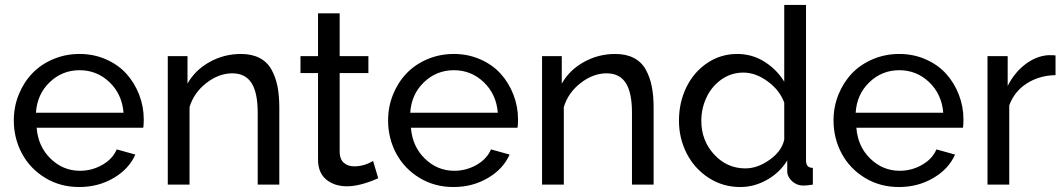

<svg xmlns="http://www.w3.org/2000/svg" viewBox="-20 -750 4324 780"><path d="M301.8 9.8Q225.1 9.8 163.8 -27.3Q102.5 -64.5 69.3 -126.2Q36.1 -188 36.1 -261.2Q36.1 -315.9 55.9 -365.2Q75.7 -414.6 110.4 -451.2Q145 -487.8 195.3 -509.3Q245.6 -530.8 303.2 -530.8Q360.8 -530.8 410.4 -509Q460 -487.3 493.2 -450.7Q526.4 -414.1 545.2 -365.7Q564 -317.4 564 -265.1Q564 -242.7 562 -231H128.9Q134.8 -154.8 185.5 -105.5Q236.3 -56.2 305.2 -56.2Q353.5 -56.2 395.8 -80.3Q438 -104.5 454.1 -143.1L529.8 -122.1Q503.9 -63.5 441.7 -26.9Q379.4 9.8 301.8 9.8ZM126 -292H481.9Q475.6 -367.7 424.6 -416.3Q373.5 -464.8 303.2 -464.8Q232.9 -464.8 181.9 -416Q130.9 -367.2 126 -292Z M1114.7 0H1026.9V-292Q1026.9 -374.5 1001.5 -413.3Q976.1 -452.1 923.8 -452.1Q869.1 -452.1 818.4 -412.8Q767.6 -373.5 750 -314.9V0H661.6V-522H741.7V-410.2Q772.5 -465.3 831.3 -498Q890.1 -530.8 959 -530.8Q1002.9 -530.8 1034.2 -514.6Q1065.4 -498.5 1082.5 -468Q1099.6 -437.5 1107.2 -399.7Q1114.7 -361.8 1114.7 -312Z M1516.6 -25.9Q1442.9 6.8 1389.6 6.8Q1338.4 6.8 1305.2 -20.8Q1272 -48.3 1272 -102.1V-453.1H1200.7V-522H1272V-695.8H1359.9V-522H1476.6V-453.1H1359.9V-128.9Q1361.3 -101.6 1377.7 -87.9Q1394 -74.2 1418.9 -74.2Q1459 -74.2 1495.6 -96.2Z M1822.3 9.8Q1745.6 9.8 1684.3 -27.3Q1623 -64.5 1589.8 -126.2Q1556.6 -188 1556.6 -261.2Q1556.6 -315.9 1576.4 -365.2Q1596.2 -414.6 1630.9 -451.2Q1665.5 -487.8 1715.8 -509.3Q1766.1 -530.8 1823.7 -530.8Q1881.3 -530.8 1930.9 -509Q1980.5 -487.3 2013.7 -450.7Q2046.9 -414.1 2065.7 -365.7Q2084.5 -317.4 2084.5 -265.1Q2084.5 -242.7 2082.5 -231H1649.4Q1655.3 -154.8 1706.1 -105.5Q1756.8 -56.2 1825.7 -56.2Q1874 -56.2 1916.3 -80.3Q1958.5 -104.5 1974.6 -143.1L2050.3 -122.1Q2024.4 -63.5 1962.2 -26.9Q1899.9 9.8 1822.3 9.8ZM1646.5 -292H2002.4Q1996.1 -367.7 1945.1 -416.3Q1894 -464.8 1823.7 -464.8Q1753.4 -464.8 1702.4 -416Q1651.4 -367.2 1646.5 -292Z M2635.3 0H2547.4V-292Q2547.4 -374.5 2522 -413.3Q2496.6 -452.1 2444.3 -452.1Q2389.6 -452.1 2338.9 -412.8Q2288.1 -373.5 2270.5 -314.9V0H2182.1V-522H2262.2V-410.2Q2293 -465.3 2351.8 -498Q2410.6 -530.8 2479.5 -530.8Q2523.4 -530.8 2554.7 -514.6Q2585.9 -498.5 2603 -468Q2620.1 -437.5 2627.7 -399.7Q2635.3 -361.8 2635.3 -312Z M2738.3 -259.8Q2738.3 -333.5 2768.3 -395.3Q2798.3 -457 2853 -493.9Q2907.7 -530.8 2975.1 -530.8Q3035.6 -530.8 3085.7 -499.3Q3135.7 -467.8 3166 -418V-730H3254.4V-100.1Q3254.4 -83.5 3260.7 -75.9Q3267.1 -68.4 3282.2 -67.9V0Q3256.8 3.9 3243.2 3.9Q3217.3 3.9 3197.8 -13.9Q3178.2 -31.7 3178.2 -54.2V-98.1Q3147.5 -48.3 3095.7 -19.3Q3043.9 9.8 2987.3 9.8Q2916.5 9.8 2858.9 -27.6Q2801.3 -64.9 2769.8 -126.5Q2738.3 -188 2738.3 -259.8ZM3166 -183.1V-333Q3147.5 -383.8 3098.6 -419.4Q3049.8 -455.1 3000 -455.1Q2950.2 -455.1 2910.4 -426.8Q2870.6 -398.4 2849.9 -353.8Q2829.1 -309.1 2829.1 -258.8Q2829.1 -179.2 2881.1 -122.6Q2933.1 -65.9 3008.3 -65.9Q3057.6 -65.9 3106.9 -101.1Q3156.2 -136.2 3166 -183.1Z M3631.8 9.8Q3555.2 9.8 3493.9 -27.3Q3432.6 -64.5 3399.4 -126.2Q3366.2 -188 3366.2 -261.2Q3366.2 -315.9 3386 -365.2Q3405.8 -414.6 3440.4 -451.2Q3475.1 -487.8 3525.4 -509.3Q3575.7 -530.8 3633.3 -530.8Q3690.9 -530.8 3740.5 -509Q3790 -487.3 3823.2 -450.7Q3856.4 -414.1 3875.2 -365.7Q3894 -317.4 3894 -265.1Q3894 -242.7 3892.1 -231H3459Q3464.8 -154.8 3515.6 -105.5Q3566.4 -56.2 3635.3 -56.2Q3683.6 -56.2 3725.8 -80.3Q3768.1 -104.5 3784.2 -143.1L3859.9 -122.1Q3834 -63.5 3771.7 -26.9Q3709.5 9.8 3631.8 9.8ZM3456.1 -292H3812Q3805.7 -367.7 3754.6 -416.3Q3703.6 -464.8 3633.3 -464.8Q3563 -464.8 3512 -416Q3460.9 -367.2 3456.1 -292Z M4268.1 -444.8Q4201.7 -443.4 4151.1 -410.9Q4100.6 -378.4 4080.1 -321.8V0H3991.7V-522H4073.7V-400.9Q4101.1 -455.1 4145.3 -488.8Q4189.5 -522.5 4238.8 -525.9Q4261.2 -525.9 4268.1 -524.9Z"/></svg>

Font: Rawline Medium
Style: Regular
Weight: 500
Designer: Matt McInerney, Pablo Impallari, Rodrigo Fuenzalida
Foundry: Matt McInerney, Pablo Impallari, Rodrigo Fuenzalida
Version: Version 4.020;PS 004.020;hotconv 1.0.88;makeotf.lib2.5.64775